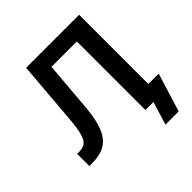

<svg xmlns="http://www.w3.org/2000/svg" viewBox="-229 -897 1223 1223"><g transform="rotate(-45 382.5 -286.0)"><path d="M36.6 0V-109.9H56.2Q91.3 -109.9 111.6 -126.7Q131.8 -143.6 142.8 -187.3Q153.8 -231 160.2 -311L194.3 -727.5H671.9V0H541.5V-617.7H313L284.7 -280.3Q277.8 -201.7 262 -147.9Q246.1 -94.2 219.5 -61.5Q192.9 -28.8 153.8 -14.4Q114.7 0 61 0ZM565.9 156.2 613.8 0H576.7V-104H765.1L685.1 156.2Z"/></g></svg>

Font: Inter 18pt SemiBold
Style: Regular
Weight: 600
Designer: Rasmus Andersson
Foundry: rsms
Version: Version 4.001;git-66647c0bb